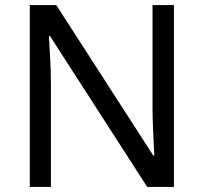

<svg xmlns="http://www.w3.org/2000/svg" viewBox="-20 -734 800 754"><path d="M663 0H558L176 -593H172Q174 -558 177 -506Q180 -454 180 -399V0H97V-714H201L582 -123H586Q585 -139 583.5 -171Q582 -203 580.5 -241Q579 -279 579 -311V-714H663Z"/></svg>

Font: Noto Sans Coptic
Style: Regular
Weight: 400
Designer: Monotype Design Team, Denis Moyogo Jacquerye
Foundry: Monotype Imaging Inc.
Version: Version 2.002; ttfautohint (v1.8.4.7-5d5b)